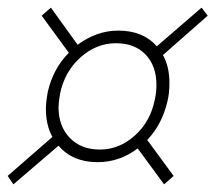

<svg xmlns="http://www.w3.org/2000/svg" viewBox="-29 -482 563 502"><path d="M356 -116 425 -22 400 0 331 -94Q284 -58 226 -58Q161 -58 124 -101L6 0L-9 -22L108 -124Q91 -155 91 -197Q91 -215 96 -242Q110 -303 151 -344L80 -441L104 -462L174 -365Q224 -402 280 -402Q345 -402 381 -361L498 -462L514 -441L397 -338Q414 -308 414 -265Q414 -238 409 -218Q395 -157 356 -116ZM124 -202Q124 -152 153.5 -121.5Q183 -91 232 -91Q283 -91 324 -128Q365 -165 376 -223Q380 -240 380 -260Q380 -310 351.5 -339.5Q323 -369 274 -369Q223 -369 181.5 -332Q140 -295 128 -237Q124 -213 124 -202Z"/></svg>

Font: Ysabeau Light
Style: Italic
Weight: 300
Italic angle: -12°
Designer: Christian Thalmann (Catharsis Fonts)
Version: Version 0.003